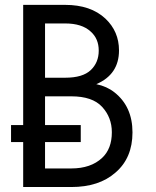

<svg xmlns="http://www.w3.org/2000/svg" viewBox="-20 -752 626 772"><path d="M161.1 -180.7V-74.7H266.6Q345.2 -74.7 390.6 -117.2Q429.7 -153.8 429.7 -220.2Q429.7 -279.8 390.6 -322.3Q351.6 -364.7 266.6 -364.7H161.1V-249H304.7V-180.7ZM73.2 0V-180.7H24.4V-249H73.2V-732.4H242.2Q344.7 -732.4 403.8 -677.2Q458.5 -625.5 458.5 -549.3Q458.5 -452.6 367.2 -413.6Q409.7 -404.8 439.9 -380.9Q512.7 -323.7 512.7 -219.7Q512.7 -116.7 444.3 -58.1Q378.4 0 266.6 0ZM161.1 -657.7V-439.5H242.2Q312.5 -439.5 344.7 -470Q377 -500.5 377 -548.6Q377 -596.7 344.2 -625.5Q309.1 -657.7 242.2 -657.7Z"/></svg>

Font: Consola Mono
Style: Book
Weight: 400
Monospace: yes
Designer: Wojciech Kalinowski "wmk69" (wmk69@o2.pl)
Foundry: Wojciech Kalinowski "wmk69" (wmk69@o2.pl)
Version: Version 2.1.0